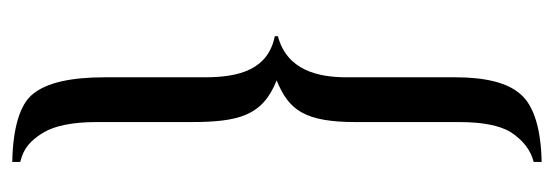

<svg xmlns="http://www.w3.org/2000/svg" viewBox="-315 -418 903 313"><g transform="rotate(90 136.5 -261.5)"><path d="M179 -559C179 -598 185 -625 195 -642C208 -662 224 -675 244 -680V-693C192 -692 153 -681 134 -659C115 -638 106 -602 106 -552V-375C106 -329 95 -278 39 -263V-258C93 -247 106 -201 106 -144V19C106 75 115 114 133 136C150 158 190 169 244 170V157C234 154 215 151 196 119C185 101 179 71 179 33V-120C179 -199 169 -238 111 -261C160 -281 179 -307 179 -391Z"/></g></svg>

Font: Linux Libertine O C
Style: Regular
Weight: 400
Designer: Philipp H. Poll
Foundry: Philipp H. Poll
Version: Version 4.0.3